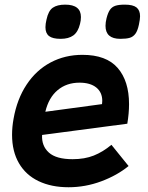

<svg xmlns="http://www.w3.org/2000/svg" viewBox="-20 -795 640 828"><path d="M32 -214Q32 -247.5 38.5 -283Q53.5 -368 94.8 -430.2Q136 -492.5 198 -525.5Q260 -558.5 335.5 -558.5Q438.5 -558.5 487.5 -502Q536.5 -445.5 536.5 -346Q536.5 -306 529 -261.5L161.5 -213Q159 -165.5 190.8 -137Q222.5 -108.5 293 -108.5Q345 -108.5 384.5 -124.2Q424 -140 460.5 -170.5L534.5 -79Q485 -38.5 416.5 -13Q348 12.5 275.5 12.5Q201.5 12.5 146.5 -13.8Q91.5 -40 61.8 -91Q32 -142 32 -214ZM421 -360Q421 -397 395 -417.8Q369 -438.5 323 -438.5Q267 -438.5 228.5 -406.2Q190 -374 175.5 -313L420 -346Q421 -356 421 -360ZM176 -677.5Q176 -692 180.5 -710.5Q188.5 -748.5 207.8 -761.8Q227 -775 261 -775Q329 -775 329 -721.5Q329 -706 325 -691.5Q316.5 -657 296.2 -642.2Q276 -627.5 241.5 -627.5Q207 -627.5 191.5 -639.5Q176 -651.5 176 -677.5ZM435 -683.5Q435 -698.5 439.5 -716.5Q445.5 -740 454 -752.5Q462.5 -765 477.2 -770Q492 -775 518.5 -775Q553.5 -775 568.8 -762.8Q584 -750.5 584 -725Q584 -712 579 -688.5Q573.5 -662.5 564 -649.5Q554.5 -636.5 539.8 -632Q525 -627.5 499 -627.5Q435 -627.5 435 -683.5Z"/></svg>

Font: JuliaMono ExtraBold
Style: Italic
Weight: 800
Italic angle: -9°
Monospace: yes
Designer: cormullion
Foundry: corm
Version: Version 0.057; ttfautohint (v1.8.4)